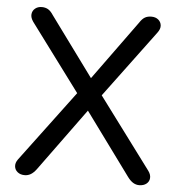

<svg xmlns="http://www.w3.org/2000/svg" viewBox="-52 -761 759 817"><g transform="rotate(5 327.5 -352.5)"><path d="M83 7Q65 7 53 -2.5Q41 -12 39.5 -27Q38 -42 49 -57L289 -378V-342L63 -646Q51 -663 52.5 -678Q54 -693 65.5 -702.5Q77 -712 94 -712Q109 -712 120.5 -705.5Q132 -699 143 -682L343 -409H314L512 -682Q523 -699 534.5 -705.5Q546 -712 562 -712Q580 -712 591.5 -702.5Q603 -693 604.5 -678Q606 -663 593 -646L367 -342V-378L606 -57Q617 -42 616 -27Q615 -12 603 -2.5Q591 7 572 7Q559 7 547 0Q535 -7 523 -23L310 -314H345L133 -23Q121 -7 109 0Q97 7 83 7Z"/></g></svg>

Font: Nunito ExtraLight Medium
Style: Regular
Weight: 500
Version: Version 3.602